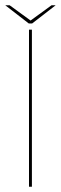

<svg xmlns="http://www.w3.org/2000/svg" viewBox="-50 -705 230 725"><path d="M59.5 0H70.5V-593H59.5ZM58.5 -616.5H71.5L160 -685H144.5L65.5 -627.5L-13.5 -685H-30Z"/></svg>

Font: Anybody Thin Thin
Style: Regular
Weight: 250
Version: Version 1.113;gftools[0.9.25]